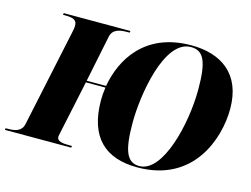

<svg xmlns="http://www.w3.org/2000/svg" viewBox="-124 -892 1400 1071"><g transform="rotate(15 575.5 -357.0)"><path d="M742 11C1067 11 1159 -266 1159 -438C1159 -641 1030 -725 859 -725C588 -725 484 -538 457 -383H345L400 -651C409 -697 450 -704 494 -704H507L509 -714H124L122 -704H135C187 -704 203 -692 203 -662C203 -650 200 -635 196 -617L78 -61C69 -17 30 -10 -10 -10H-23L-25 0H358L360 -10H347C305 -10 273 -14 273 -40C273 -44 275 -53 278 -67L343 -373H456C452 -347 450 -323 450 -300C450 -85 557 11 742 11ZM751 1C678 1 653 -64 653 -224C653 -384 705 -715 859 -715C930 -715 959 -663 959 -497C959 -297 887 1 751 1Z"/></g></svg>

Font: Noto Serif Display Black
Style: Italic
Weight: 900
Italic angle: -12°
Designer: Monotype Design Team
Foundry: Monotype Imaging Inc.
Version: Version 2.009